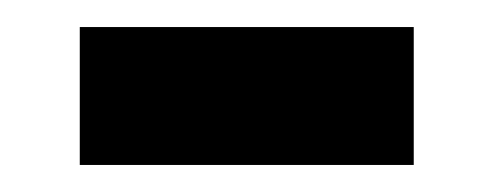

<svg xmlns="http://www.w3.org/2000/svg" viewBox="-20 -387 365 142"><path d="M39 -265V-367H286V-265Z"/></svg>

Font: Noto Sans Sinhala Condensed SemiBold
Style: Regular
Weight: 600
Width: 3
Designer: Jelle Bosma - Monotype Design Team
Foundry: Monotype Imaging Inc.
Version: Version 2.006; ttfautohint (v1.8.4.7-5d5b)